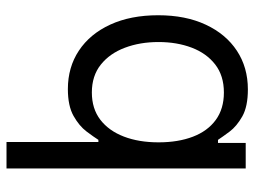

<svg xmlns="http://www.w3.org/2000/svg" viewBox="-118 -476 797 602"><g transform="rotate(90 281.0 -174.5)"><path d="M424.8 204.1V-84H418Q408.7 -69.3 391.6 -46.6Q374.5 -23.9 343 -6.1Q311.5 11.7 258.8 11.7Q190.4 11.7 138.2 -22.9Q85.9 -57.6 56.6 -121.3Q27.3 -185.1 27.3 -271.5Q27.3 -357.4 56.9 -420.7Q86.4 -483.9 138.7 -518.3Q190.9 -552.7 259.8 -552.7Q313.5 -552.7 344.5 -535.2Q375.5 -517.6 392.1 -495.4Q408.7 -473.1 418 -459H427.7V-545.9H507.8V204.1ZM269.5 -63.5Q320.3 -63.5 355 -90.1Q389.6 -116.7 407.7 -163.8Q425.8 -210.9 425.8 -272.5Q425.8 -334 408.2 -380.1Q390.6 -426.3 355.7 -451.9Q320.8 -477.5 269.5 -477.5Q216.8 -477.5 181.6 -450.2Q146.5 -422.9 128.9 -376.5Q111.3 -330.1 111.3 -272.5Q111.3 -214.4 129.2 -167Q147 -119.6 182.1 -91.6Q217.3 -63.5 269.5 -63.5Z"/></g></svg>

Font: Inter Tight
Style: Regular
Weight: 400
Designer: Rasmus Andersson
Foundry: rsms
Version: Version 3.002